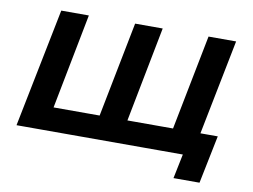

<svg xmlns="http://www.w3.org/2000/svg" viewBox="-72 -637 1121 850"><g transform="rotate(10 489.0 -212.0)"><path d="M414 -106 380 -76 470 -534H594L505 -76L481 -106H745L710 -76L800 -534H924L818 0H31L138 -534H262L173 -76L150 -106ZM756 110 785 -31 807 0H689L711 -106H917L873 110Z"/></g></svg>

Font: MOST Montserrat SemiBold
Style: Italic
Weight: 600
Italic angle: -11.3°
Designer: Julieta Ulanovsky
Foundry: Julieta Ulanovsky
Version: Version 8.000;March 11, 2024;FontCreator 15.0.0.2926 64-bit